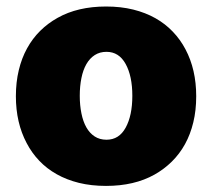

<svg xmlns="http://www.w3.org/2000/svg" viewBox="-20 -573 665 602"><path d="M312.5 9.9Q266.3 9.9 227.6 0.4Q188.9 -9.2 157.7 -26.8Q126.4 -44.4 103 -69.1Q79.5 -93.8 63.6 -124.3Q29.8 -187.9 29.8 -271.3Q29.8 -315.3 38.9 -353Q47.9 -390.6 64.8 -421.3Q81.7 -452.1 105.8 -476Q130 -500 160.5 -517Q223.7 -552.6 312.5 -552.6Q359 -552.6 397.7 -543Q436.4 -533.4 467.5 -515.8Q498.6 -498.2 522 -473.5Q545.5 -448.9 561.4 -418.7Q595.2 -355.1 595.2 -271.3Q595.2 -226.9 586.1 -189.5Q577.1 -152 560.2 -121.3Q543.3 -90.6 519 -66.6Q494.7 -42.6 464.5 -25.6Q401.3 9.9 312.5 9.9ZM313.9 -134.9Q353.3 -134.9 373.9 -172.6Q394.9 -210.6 394.9 -272.7Q394.9 -334.5 373.9 -372.5Q353 -410.5 313.9 -410.5Q293 -410.5 277.2 -400.4Q261.4 -390.3 250.9 -372Q240.4 -353.7 235.3 -328.3Q230.1 -302.9 230.1 -272.7Q230.1 -242.9 235.3 -217.5Q240.4 -192.1 250.7 -173.8Q261 -155.5 276.8 -145.2Q292.6 -134.9 313.9 -134.9Z"/></svg>

Font: Linik Sans Black
Style: Regular
Weight: 900
Designer: Fonts by Rasmus Andersson / Changes by Cristiano Sobral with parts from Marc Monis
Foundry: rsms
Version: Version 3.020; ttfautohint (v1.6)